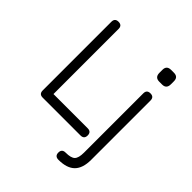

<svg xmlns="http://www.w3.org/2000/svg" viewBox="-234 -822 1170 1170"><g transform="rotate(45 351.0 -236.5)"><path d="M562 -571Q524 -571 524 -610V-636Q524 -673 562 -673H586Q623 -673 623 -636V-610Q623 -571 586 -571ZM128 0Q97 0 97 -31V-623Q97 -654 128 -654Q159 -654 159 -623V-62H454Q485 -62 485 -31Q485 0 454 0ZM464 138Q510 138 526.5 121.5Q543 105 543 59V-452Q543 -483 574 -483Q605 -483 605 -452V59Q605 131 570.5 165.5Q536 200 464 200Q432 200 432 169Q432 138 464 138Z"/></g></svg>

Font: Jura Medium
Style: Regular
Weight: 500
Designer: Daniel Johnson, Alexei Vanyashin
Foundry: Daniel Johnson
Version: Version 5.103